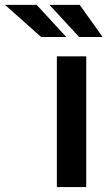

<svg xmlns="http://www.w3.org/2000/svg" viewBox="-160 -756 442 776"><path d="M0 0ZM188.5 0H69.8V-528.3H188.5ZM107.9 -606.4H6.3L-139.6 -736.3H-11.7ZM254.9 -606.4H159.7L40 -736.3H162.1Z"/></svg>

Font: Roboto Medium
Style: Regular
Weight: 500
Designer: Google
Version: Version 2.134; 2016; ttfautohint (v1.6)